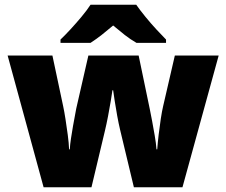

<svg xmlns="http://www.w3.org/2000/svg" viewBox="-20 -786 950 806"><path d="M484 -242Q478 -267 472 -300Q466 -333 461.5 -362.5Q457 -392 455 -407H452Q450 -392 445 -362Q440 -332 433.5 -298Q427 -264 420 -235L364 0H163L12 -553H200L245 -341Q250 -318 255 -285.5Q260 -253 264.5 -219.5Q269 -186 270 -159H273Q274 -179 278 -205Q282 -231 286.5 -257Q291 -283 295 -303Q299 -323 300 -330L351 -553H562L609 -327Q613 -308 618.5 -278.5Q624 -249 629.5 -217Q635 -185 637 -159H640Q642 -186 646 -220.5Q650 -255 655 -287.5Q660 -320 665 -341L714 -553H898L746 0H542ZM552 -766Q568 -743 590.5 -715.5Q613 -688 636.5 -662.5Q660 -637 677 -620V-606H553Q527 -621 504 -639Q481 -657 455 -679Q429 -657 407.5 -640Q386 -623 360 -606H234V-620Q253 -638 276.5 -663.5Q300 -689 322.5 -716Q345 -743 360 -766Z"/></svg>

Font: Noto Sans Oriya Blk
Style: Regular
Weight: 900
Designer: Amélie Bonet and Sol Matas
Foundry: Google LLC
Version: Version 2.006; ttfautohint (v1.8.4.7-5d5b)